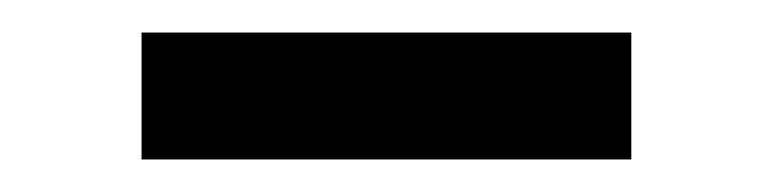

<svg xmlns="http://www.w3.org/2000/svg" viewBox="-20 -397 474 118"><path d="M67 -299H368V-377H67Z"/></svg>

Font: Glow Sans SC Normal Book
Style: Regular
Weight: 500
Designer: Ryoko NISHIZUKA (kana, bopomofo & ideographs); Paul D. Hunt (Latin, Greek & Cyrillic); Sandoll Communications, Soo-young
Version: Version 0.93